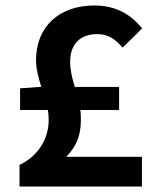

<svg xmlns="http://www.w3.org/2000/svg" viewBox="-20 -673 573 698"><path d="M274 -236C274 -249 274 -260 272 -273H413V-357H252C243 -386 235 -417 235 -448C235 -513 272 -549 334 -549C372 -549 397 -532 422 -504L426 -500L497 -570L494 -573C453 -622 400 -653 323 -653C196 -653 111 -577 111 -454C111 -422 120 -391 130 -357H125L53 -352V-273H154C156 -261 157 -249 157 -237C157 -166 117 -106 54 -75L51 -74V5H496V-103H221C256 -139 274 -178 274 -236Z"/></svg>

Font: Falling Sky
Style: Med
Weight: 500
Designer: Paul D. Hunt
Foundry: Adobe Systems Incorporated
Version: Version 1.02